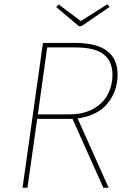

<svg xmlns="http://www.w3.org/2000/svg" viewBox="-20 -883 612 903"><path d="M345 -326 491 0H466L321 -324H155L109 0H86L182 -681H336Q533 -681 533 -531Q533 -455 486 -397Q439 -339 345 -326ZM302 -345Q374 -345 420.5 -372Q467 -399 488 -441Q509 -483 509 -531Q509 -595 467.5 -627.5Q426 -660 333 -660H202L158 -345ZM485 -863 495 -850 363 -760H351L244 -850L256 -862L360 -784Z"/></svg>

Font: Fira Sans Thin
Style: Italic
Weight: 250
Italic angle: -8°
Designer: Carrois Corporate & Edenspiekermann AG
Foundry: Carrois Corporate GbR & Edenspiekermann AG
Version: Version 4.203